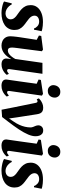

<svg xmlns="http://www.w3.org/2000/svg" viewBox="848 -1669 828 2572"><g transform="rotate(90 1262.0 -383.0)"><path d="M374 -424.5H357Q350.5 -449 326 -471.2Q301.5 -493.5 264 -493.5Q243.5 -493.5 225.8 -486.8Q208 -480 197 -466.8Q186 -453.5 185.5 -432Q185.5 -410 196.5 -391.5Q207.5 -373 227.2 -356.5Q247 -340 273 -321.5Q302.5 -301 326 -279.5Q349.5 -258 363.5 -230.2Q377.5 -202.5 377.5 -163.5Q377.5 -120.5 360.5 -87.8Q343.5 -55 313 -33.2Q282.5 -11.5 241 -0.2Q199.5 11 150.5 11Q119 11 86.8 5.5Q54.5 0 29.8 -8Q5 -16 -4 -23.5L20.5 -126H35.5Q44 -107 61.5 -87.8Q79 -68.5 103.2 -55.8Q127.5 -43 155.5 -43Q176 -43 194.2 -50.8Q212.5 -58.5 223.8 -74Q235 -89.5 235 -111.5Q235 -134 224.2 -151.2Q213.5 -168.5 193.5 -185.2Q173.5 -202 145 -220.5Q120 -237.5 97 -259.2Q74 -281 59.2 -310.8Q44.5 -340.5 44.5 -380.5Q44.5 -431 72.8 -467.8Q101 -504.5 151.8 -524.5Q202.5 -544.5 271 -544.5Q296 -544.5 321.5 -541.8Q347 -539 366.8 -535Q386.5 -531 394.5 -527Z M586 11Q553 11 525 -2Q497 -15 479.8 -41Q462.5 -67 462 -106Q462 -122.5 463.8 -143.5Q465.5 -164.5 468.5 -187.8Q471.5 -211 474.8 -234.2Q478 -257.5 481.5 -278L509.5 -460.5L452 -490.5L457.5 -521.5L640 -545L662.5 -530.5L631 -286.5Q628.5 -265.5 625.2 -242.5Q622 -219.5 619.2 -198Q616.5 -176.5 614.8 -159.5Q613 -142.5 613 -132.5Q613 -112 617 -99.2Q621 -86.5 630.2 -80.2Q639.5 -74 654.5 -74Q676 -74 696.8 -88.8Q717.5 -103.5 735.5 -126.8Q753.5 -150 766 -174L818 -537.5H964.5L902 -98Q899.5 -80 905.2 -72Q911 -64 920.5 -64Q929.5 -64 940 -69.5Q950.5 -75 965.5 -88L978.5 -59.5Q969.5 -46.5 949.5 -30Q929.5 -13.5 901.5 -1.5Q873.5 10.5 839.5 10.5Q800.5 10.5 781.5 -5.2Q762.5 -21 760 -47.5Q760 -51.5 760.5 -59.2Q761 -67 762 -76.8Q763 -86.5 764.5 -97Q766 -107.5 767.5 -116.5L765.5 -117Q753 -93.5 735.8 -70.8Q718.5 -48 696.2 -29.5Q674 -11 646.5 0Q619 11 586 11Z M1122.5 11Q1096.5 11 1077.2 3Q1058 -5 1048.5 -20Q1039 -35 1041.5 -58Q1043.5 -73 1047.8 -101.5Q1052 -130 1057.5 -169Q1063 -208 1069.8 -255Q1076.5 -302 1083.5 -354Q1090.5 -406 1098 -460L1041.5 -486L1047 -516.5L1233.5 -545L1257 -530.5L1195 -98Q1192.5 -80 1197 -72Q1201.5 -64 1211.5 -64Q1221.5 -64 1231.8 -69.2Q1242 -74.5 1257 -88L1269.5 -59.5Q1260 -47 1240.5 -30.5Q1221 -14 1191.5 -1.5Q1162 11 1122.5 11ZM1191.5 -609.5Q1158 -609.5 1136.8 -632.5Q1115.5 -655.5 1116.5 -685Q1118 -723.5 1141.2 -750.2Q1164.5 -777 1206 -777Q1244 -777 1264 -754Q1284 -731 1283.5 -703Q1283.5 -665 1260.5 -637.2Q1237.5 -609.5 1191.5 -609.5Z M1355 -442.5Q1352 -458.5 1346.8 -465Q1341.5 -471.5 1333.5 -471.5Q1325.5 -471.5 1319.2 -468.5Q1313 -465.5 1306 -460.5L1293.5 -490Q1302 -499.5 1320 -512.8Q1338 -526 1363.5 -536.8Q1389 -547.5 1420 -547.5Q1448 -547.5 1465.5 -538Q1483 -528.5 1492.5 -510.5Q1502 -492.5 1506 -466.5L1548.5 -193L1568.5 -52.5L1531 -42.5L1603.5 -150Q1631 -189.5 1648.2 -227.8Q1665.5 -266 1674 -303.2Q1682.5 -340.5 1683 -377Q1683 -396 1676 -413Q1669 -430 1662 -447.2Q1655 -464.5 1655 -483Q1655 -509.5 1673.2 -528.5Q1691.5 -547.5 1722 -547.5Q1752 -547.5 1769.2 -532.5Q1786.5 -517.5 1793.8 -494.2Q1801 -471 1801 -445.5Q1801.5 -402 1778 -346.5Q1754.5 -291 1709.8 -223Q1665 -155 1601 -72L1543.5 3L1446 10L1412.5 -159.5Z M1925.5 11Q1899.5 11 1880.2 3Q1861 -5 1851.5 -20Q1842 -35 1844.5 -58Q1846.5 -73 1850.8 -101.5Q1855 -130 1860.5 -169Q1866 -208 1872.8 -255Q1879.5 -302 1886.5 -354Q1893.5 -406 1901 -460L1844.5 -486L1850 -516.5L2036.5 -545L2060 -530.5L1998 -98Q1995.5 -80 2000 -72Q2004.5 -64 2014.5 -64Q2024.5 -64 2034.8 -69.2Q2045 -74.5 2060 -88L2072.5 -59.5Q2063 -47 2043.5 -30.5Q2024 -14 1994.5 -1.5Q1965 11 1925.5 11ZM1994.5 -609.5Q1961 -609.5 1939.8 -632.5Q1918.5 -655.5 1919.5 -685Q1921 -723.5 1944.2 -750.2Q1967.5 -777 2009 -777Q2047 -777 2067 -754Q2087 -731 2086.5 -703Q2086.5 -665 2063.5 -637.2Q2040.5 -609.5 1994.5 -609.5Z M2484.5 -424.5H2467.5Q2461 -449 2436.5 -471.2Q2412 -493.5 2374.5 -493.5Q2354 -493.5 2336.2 -486.8Q2318.5 -480 2307.5 -466.8Q2296.5 -453.5 2296 -432Q2296 -410 2307 -391.5Q2318 -373 2337.8 -356.5Q2357.5 -340 2383.5 -321.5Q2413 -301 2436.5 -279.5Q2460 -258 2474 -230.2Q2488 -202.5 2488 -163.5Q2488 -120.5 2471 -87.8Q2454 -55 2423.5 -33.2Q2393 -11.5 2351.5 -0.2Q2310 11 2261 11Q2229.5 11 2197.2 5.5Q2165 0 2140.2 -8Q2115.5 -16 2106.5 -23.5L2131 -126H2146Q2154.5 -107 2172 -87.8Q2189.5 -68.5 2213.8 -55.8Q2238 -43 2266 -43Q2286.5 -43 2304.8 -50.8Q2323 -58.5 2334.2 -74Q2345.5 -89.5 2345.5 -111.5Q2345.5 -134 2334.8 -151.2Q2324 -168.5 2304 -185.2Q2284 -202 2255.5 -220.5Q2230.5 -237.5 2207.5 -259.2Q2184.5 -281 2169.8 -310.8Q2155 -340.5 2155 -380.5Q2155 -431 2183.2 -467.8Q2211.5 -504.5 2262.2 -524.5Q2313 -544.5 2381.5 -544.5Q2406.5 -544.5 2432 -541.8Q2457.5 -539 2477.2 -535Q2497 -531 2505 -527Z"/></g></svg>

Font: Merriweather 72pt ExtraBold
Style: Italic
Weight: 800
Italic angle: -7.8°
Version: Version 2.101